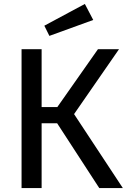

<svg xmlns="http://www.w3.org/2000/svg" viewBox="-20 -957 655 977"><path d="M270.8 -329.7H191.8V0H89.7V-706.7H191.8V-412.3H271.8L478.5 -706.7H585.6L356.9 -376.4L605.1 0H485.1ZM411.8 -936.9 454.4 -855.4 231.3 -774.4 205.6 -826.2Z"/></svg>

Font: Fira Code Retina
Style: Regular
Weight: 450
Monospace: yes
Designer: Carrois Corporate, Edenspiekermann AG, Nikita Prokopov
Foundry: Carrois Corporate, Edenspiekermann AG, Nikita Prokopov
Version: Version 6.002